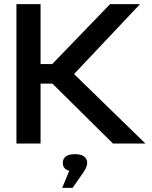

<svg xmlns="http://www.w3.org/2000/svg" viewBox="-20 -690 730 923"><path d="M59 -670V0H175V-288H232L523 0H679L336 -334L653 -670H509L231 -382H175V-670ZM279 213H329L384 134C394 117 399 106 399 94V93C399 66 378 51 340 51C302 51 282 66 282 93V94C282 113 293 126 313 131Z"/></svg>

Font: LT Wave Medium
Style: Regular
Weight: 500
Designer: Daniel Lyons
Version: Version 2.5 (Glyphs App)